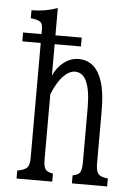

<svg xmlns="http://www.w3.org/2000/svg" viewBox="-55 -822 609 864"><g transform="rotate(5 250.0 -390.0)"><path d="M107.9 -657.2V-681.2Q107.9 -704.6 96.7 -712.4Q84 -721.2 53.7 -724.1V-760.3Q115.2 -760.3 170.9 -780.3V-657.2H289.6V-617.2H170.9V-475.1Q187 -511.2 213.4 -532.7Q246.6 -560.1 284.2 -560.1Q362.8 -560.1 392.1 -467.3Q407.7 -418 407.7 -339.8V-96.2Q407.7 -63.5 419.9 -50.8Q431.2 -38.6 461.9 -36.1V0H302.7V-36.1Q327.1 -40.5 335 -51.8Q343.8 -65.4 343.8 -96.2V-342.8Q343.8 -502 273.4 -502Q248 -502 222.2 -476.1Q192.9 -446.8 170.9 -390.1V-96.2Q170.9 -63.5 180.7 -50.8Q189 -40.5 213.9 -36.1V0H52.7V-36.1Q87.4 -42 97.7 -55.2Q107.9 -67.4 107.9 -96.2V-617.2H24.9V-657.2Z"/></g></svg>

Font: BIZ UDMincho
Style: Regular
Weight: 400
Monospace: yes
Designer: TypeBank Co., Ltd.
Foundry: Morisawa Inc.
Version: Version 1.06